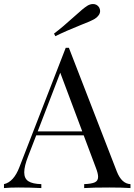

<svg xmlns="http://www.w3.org/2000/svg" viewBox="-27 -956 683 976"><path d="M0 0ZM445.8 -935.5Q465.3 -935.5 476.6 -918.9Q481.9 -909.7 481.9 -900.4Q481.9 -878.4 455.6 -860.8Q433.6 -847.7 384.3 -829.1Q306.2 -797.9 254.4 -772L247.6 -785.2Q292 -818.8 354 -875Q395.5 -913.1 415.5 -925.8Q430.7 -935.5 445.8 -935.5ZM636.2 -20V0Q595.2 -2.9 528.8 -2.9Q443.4 -2.9 400.9 0V-20Q439 -21.5 455.3 -29.3Q471.7 -37.1 471.7 -57.1Q471.7 -74.2 460 -104L398.4 -268.1H157.2L116.2 -162.1Q96.2 -111.3 96.2 -80.1Q96.2 -48.3 117.4 -34.7Q138.7 -21 183.1 -20V0Q126 -2.9 67.9 -2.9Q22.9 -2.9 -6.8 0V-20Q43 -31.2 71.8 -106.9L307.1 -712.9H323.2L566.9 -84Q591.3 -22 636.2 -20ZM279.3 -586.4 164.6 -288.1H391.1Z"/></svg>

Font: TypoPRO Playfair Display
Style: Regular
Weight: 400
Designer: Claus Eggers Sørensen
Foundry: Claus Eggers Sørensen
Version: Version 1.004;PS 001.004;hotconv 1.0.70;makeotf.lib2.5.58329